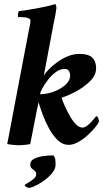

<svg xmlns="http://www.w3.org/2000/svg" viewBox="-20 -700 531 933"><path d="M127 99Q127 81 146 71.5Q165 62 191 58.5Q217 55 239 55Q247 63 248.5 74Q250 85 250 101Q250 119 236.5 137Q223 155 202.5 171Q182 187 160.5 198.5Q139 210 123 213H121Q116 213 108 208.5Q100 204 100 199Q100 197 114 189.5Q128 182 142 170.5Q156 159 156 147Q156 136 149 130.5Q142 125 134.5 118.5Q127 112 127 99ZM367 -438Q410 -438 428.5 -420Q447 -402 447 -368Q447 -336 420 -308Q393 -280 354.5 -258.5Q316 -237 279 -225Q285 -207 296 -182.5Q307 -158 320.5 -134.5Q334 -111 349.5 -95.5Q365 -80 381 -80Q393 -80 406.5 -91.5Q420 -103 431.5 -116.5Q443 -130 447 -135Q455 -135 458 -124Q461 -113 461 -109Q457 -99 442 -80.5Q427 -62 405.5 -42.5Q384 -23 359.5 -9.5Q335 4 313 4Q285 4 261.5 -18Q238 -40 219.5 -73.5Q201 -107 188 -142Q175 -177 167 -203Q161 -176 154.5 -141Q148 -106 141.5 -74Q135 -42 131 -21Q127 0 127 0Q120 2 100 4Q80 6 72 6Q64 6 44 4Q24 2 15 0Q16 -6 22.5 -38.5Q29 -71 38 -120Q47 -169 58 -226Q69 -283 79.5 -339Q90 -395 99 -441.5Q108 -488 113.5 -517Q119 -546 119 -547Q122 -561 125 -576Q128 -591 128 -599Q128 -608 117 -612Q106 -616 92.5 -616.5Q79 -617 70 -617Q69 -617 68 -617Q66 -620 67.5 -631.5Q69 -643 72 -646Q92 -648 119 -652.5Q146 -657 172.5 -662Q199 -667 219.5 -672Q240 -677 248 -680Q252 -678 253 -672Q254 -666 254 -661Q254 -657 251.5 -642Q249 -627 246 -611Q243 -595 241 -588L193 -333Q198 -342 214 -359.5Q230 -377 254 -395Q278 -413 307 -425.5Q336 -438 367 -438ZM294 -365Q272 -365 251 -349.5Q230 -334 213 -312Q196 -290 185.5 -270.5Q175 -251 175 -242Q206 -242 239.5 -254Q273 -266 297 -287Q321 -308 321 -334Q321 -342 316 -353.5Q311 -365 294 -365Z"/></svg>

Font: Amiri
Style: Bold Italic
Weight: 700
Italic angle: 10°
Designer: Khaled Hosny
Version: Version 0.113